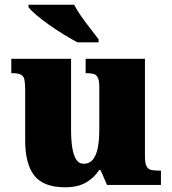

<svg xmlns="http://www.w3.org/2000/svg" viewBox="-20 -786 731 816"><path d="M257 10Q165 10 126 -39.5Q87 -89 87 -189V-402Q87 -431 84 -446.5Q81 -462 69.5 -468.5Q58 -475 32 -475H28V-536H282V-234Q282 -192 287 -159.5Q292 -127 303.5 -108.5Q315 -90 336 -90Q360 -90 374.5 -107.5Q389 -125 395.5 -157.5Q402 -190 402 -235V-417Q402 -444 395.5 -456.5Q389 -469 377 -472Q365 -475 348 -475H344V-536H596V-121Q596 -93 602.5 -80Q609 -67 622 -64Q635 -61 652 -61H664V0H435L407 -64H402Q380 -30 345 -10Q310 10 257 10ZM309 -606Q283 -620 251 -639.5Q219 -659 188 -681Q157 -703 133.5 -723Q110 -743 101 -756V-766H295Q306 -744 325 -717Q344 -690 364.5 -664Q385 -638 399 -619V-606Z"/></svg>

Font: Noto Serif Hebrew Black
Style: Regular
Weight: 900
Version: Version 2.003